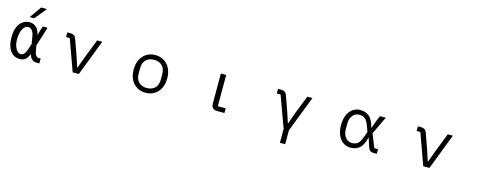

<svg xmlns="http://www.w3.org/2000/svg" viewBox="-37 -1688 6938 2793"><g transform="rotate(15 3432.0 -291.0)"><path d="M326 -792H414L269 -614H201ZM216 12Q126 12 73.5 -60Q21 -132 21 -262Q21 -359 49 -420.5Q77 -482 122.5 -512Q168 -542 221 -542Q281 -542 322 -504.5Q363 -467 376 -392L421 -531H493L402 -242L420 -140Q423 -116 440.5 -95Q458 -74 471 -74H511V0H462Q421 0 393 -30Q365 -60 357 -101Q337 -49 306.5 -18.5Q276 12 216 12ZM214 -60Q271 -60 303 -161L330 -246L311 -356Q300 -417 274.5 -443Q249 -469 218 -469Q197 -469 177.5 -456Q158 -443 142 -416Q125 -386 116 -345.5Q107 -305 107 -259Q107 -193 123 -149Q139 -105 163.5 -82.5Q188 -60 214 -60Z M1013 0 843 -471H787V-541H834Q868 -541 888.5 -528Q909 -515 921 -482L1001 -259L1058 -85H1063L1127 -259L1237 -541H1314L1106 0Z M1859 -270Q1859 -355 1891 -419.5Q1923 -484 1980.5 -519Q2038 -554 2112 -554Q2186 -554 2243.5 -519Q2301 -484 2333 -419.5Q2365 -355 2365 -270Q2365 -185 2333 -121Q2301 -57 2244 -22Q2187 13 2112 13Q2037 13 1980 -22Q1923 -57 1891 -121Q1859 -185 1859 -270ZM2279 -232V-309Q2279 -394 2233.5 -438.5Q2188 -483 2112 -483Q2036 -483 1990.5 -438.5Q1945 -394 1945 -309V-232Q1945 -147 1990.5 -102.5Q2036 -58 2112 -58Q2188 -58 2233.5 -102.5Q2279 -147 2279 -232Z M3185 0Q3144 0 3122 -23.5Q3100 -47 3100 -86V-541H3180V-70H3299V0Z M4190 210V0L4018 -471H3961V-541H4008Q4042 -541 4062.5 -527.5Q4083 -514 4095 -482L4173 -264L4228 -95H4233L4293 -264L4402 -541H4479L4270 0V210Z M4982 -271Q4982 -356 5009 -420Q5036 -484 5085.5 -519Q5135 -554 5200 -554Q5287 -554 5340 -503Q5393 -452 5417 -346H5421L5462 -460L5496 -541H5584L5456 -273L5537 -70H5594V0H5546Q5507 0 5488 -18.5Q5469 -37 5454 -84L5419 -195H5415Q5391 -89 5339.5 -38Q5288 13 5200 13Q5135 13 5085.5 -22Q5036 -57 5009 -121.5Q4982 -186 4982 -271ZM5348 -184 5380 -271 5348 -358Q5322 -430 5288.5 -456.5Q5255 -483 5200 -483Q5164 -483 5133 -463Q5102 -443 5083.5 -403.5Q5065 -364 5065 -309V-233Q5065 -178 5083.5 -138.5Q5102 -99 5133 -78.5Q5164 -58 5200 -58Q5255 -58 5288 -84.5Q5321 -111 5348 -184Z M6293 0 6123 -471H6067V-541H6114Q6148 -541 6168.5 -528Q6189 -515 6201 -482L6281 -259L6338 -85H6343L6407 -259L6517 -541H6594L6386 0Z"/></g></svg>

Font: PlemolJP
Style: Regular
Weight: 400
Monospace: yes
Version: v2.0.4; ttfautohint (v1.8.4.7-5d5b-dirty) -l 6 -r 45 -G 200 